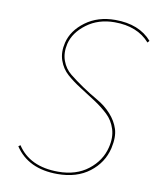

<svg xmlns="http://www.w3.org/2000/svg" viewBox="-77 -725 665 795"><g transform="rotate(10 255.0 -328.0)"><path d="M409 -138Q420 -181 409 -216Q398 -251 373 -274.5Q348 -298 316 -319Q284 -340 251.5 -360.5Q219 -381 193.5 -403.5Q168 -426 156.5 -459.5Q145 -493 155 -534Q168 -587 219.5 -625Q271 -663 344 -663Q445 -663 498 -602L491 -594Q439 -653 343 -653Q275 -653 226 -616.5Q177 -580 165 -531Q156 -492 167.5 -460Q179 -428 204.5 -407.5Q230 -387 262.5 -365Q295 -343 327.5 -324.5Q360 -306 385 -278.5Q410 -251 420.5 -218.5Q431 -186 420 -137Q405 -74 352 -33.5Q299 7 218 7Q95 7 39 -78L47 -84Q100 -3 219 -3Q295 -3 345 -42Q395 -81 409 -138Z"/></g></svg>

Font: EauTestInfant Hairline
Style: Italic
Weight: 250
Italic angle: -12°
Designer: Christian Thalmann (Catharsis Fonts)
Version: Version 0.001;PS 000.001;hotconv 1.0.88;makeotf.lib2.5.64775